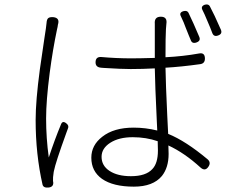

<svg xmlns="http://www.w3.org/2000/svg" viewBox="-20 -816 1026 862"><path d="M171 13Q140 -123 140 -277Q140 -363 159 -505Q166 -556 179 -642Q184 -675 186 -688Q187 -697 189 -713Q190 -729 196.5 -734.5Q203 -740 219 -739Q250 -736 240 -705Q240 -702 238.5 -695Q237 -688 236 -684Q217 -594 203 -488Q187 -364 187 -284Q187 -196 199 -109Q225 -188 254 -258Q261 -276 278 -262Q291 -252 285 -239Q283 -233 278 -220Q229 -85 222 -48Q222 -46 221 -43Q217 -17 218 -5V-3Q219 0 219 2Q221 24 197 26Q175 28 171 13ZM581 22Q488 22 438 -13Q390 -47 390 -108Q390 -164 439 -202Q491 -243 580 -243Q634 -243 686 -230Q685 -244 684 -272Q676 -438 675 -509Q621 -506 567 -506Q525 -506 446 -511Q438 -512 434 -512Q409 -514 409 -536Q409 -562 435 -560Q503 -554 569 -554Q605 -554 675 -556V-620V-684Q675 -697 675 -709Q672 -741 702 -741Q732 -741 727 -709Q725 -693 725 -685Q723 -655 723 -559Q802 -563 874 -576Q900 -581 900 -553Q900 -531 879 -528Q793 -516 723 -512Q724 -443 731 -295Q734 -240 735 -215Q814 -183 913 -100Q928 -86 916 -68Q901 -45 880 -64Q809 -129 736 -163Q737 -149 737 -125Q737 -64 707 -26Q667 22 581 22ZM568 -25Q635 -25 664 -57Q689 -83 689 -140Q689 -166 688 -182Q636 -200 576 -200Q514 -200 475 -175Q436 -150 436 -112Q436 -72 472 -48.5Q508 -25 568 -25ZM836 -637Q833 -643 828 -656Q819 -680 814 -691Q806 -714 792 -743Q783 -760 804 -766Q820 -770 826 -759Q848 -714 874 -652Q883 -633 862.5 -625.5Q842 -618 836 -637ZM933 -668Q925 -690 911 -722Q897 -756 889 -771Q880 -788 900 -795Q916 -799 922 -788Q941 -753 972 -682Q979 -664 960 -657Q940 -649 933 -668Z"/></svg>

Font: GenSenRounded TW L
Style: Regular
Weight: 300
Version: Version 1.501;PS 1;hotconv 16.6.51;makeotf.lib2.5.65220